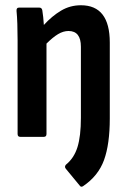

<svg xmlns="http://www.w3.org/2000/svg" viewBox="-20 -521 485 731"><path d="M296 188Q288 193 283 185L231 122Q224 114 231 106Q262 81 275 39Q288 -3 288 -72V-343Q288 -403 241 -403Q221 -403 201 -391Q181 -379 157 -355V-11Q157 0 147 0H57Q47 0 47 -11V-367Q47 -401 46 -430Q45 -459 43 -479Q42 -492 52 -492H130Q139 -492 141 -482Q143 -471 144.5 -456Q146 -441 147 -426Q178 -460 212.5 -480.5Q247 -501 288 -501Q398 -501 398 -359V-70Q398 28 376 88.5Q354 149 296 188Z"/></svg>

Font: Sofia Sans Condensed
Style: Bold
Weight: 700
Designer: Botio Nikoltchev, Ani Petrova
Foundry: lettersoup
Version: Version 4.101; ttfautohint (v1.8.4.7-5d5b)